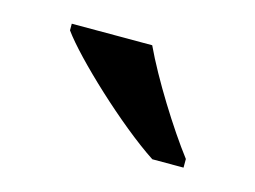

<svg xmlns="http://www.w3.org/2000/svg" viewBox="-40 -825 371 279"><g transform="rotate(15 145.5 -686.0)"><path d="M204 -606H251V-619C222 -657 182 -721 161 -766H40V-756C65 -721 149 -642 204 -606Z"/></g></svg>

Font: Noto Serif Malayalam Medium
Style: Regular
Weight: 500
Designer: Indian type Foundry, Jelle Bosma, Monotype Design Team
Foundry: Monotype Imaging Inc.
Version: Version 2.104